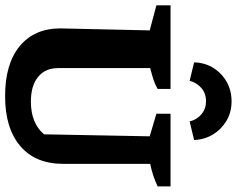

<svg xmlns="http://www.w3.org/2000/svg" viewBox="-110 -832 953 774"><g transform="rotate(90 367.0 -444.5)"><path d="M367 12Q237 12 165.5 -47Q94 -106 94 -211L102 -571L1 -598V-655H338V-603Q321 -593 301.5 -586.5Q282 -580 254 -573V-202Q254 -150 289.5 -121Q325 -92 389 -92Q476 -92 521 -145L529 -571L438 -598V-655H731V-603Q710 -593 687.5 -585.5Q665 -578 640 -573V-222Q640 -110 568 -49Q496 12 367 12ZM388 -901Q431 -901 465.5 -881Q500 -861 521 -827Q542 -793 544 -750L469 -732Q462 -761 440 -779.5Q418 -798 388 -798Q356 -798 334.5 -779.5Q313 -761 305 -732L231 -750Q232 -793 253 -827Q274 -861 309 -881Q344 -901 388 -901Z"/></g></svg>

Font: Piazzolla SC
Style: Bold
Weight: 700
Designer: Juan Pablo del Peral
Foundry: Huerta Tipografica
Version: Version 1.330